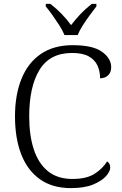

<svg xmlns="http://www.w3.org/2000/svg" viewBox="-20 -956 625 986"><path d="M344 10Q249 10 185 -35.5Q121 -81 89 -163.5Q57 -246 57 -358Q57 -469 90.5 -551.5Q124 -634 190 -679Q256 -724 353 -724Q457 -724 504 -690Q551 -656 551 -611Q551 -584 535 -569Q519 -554 494 -554Q494 -589 481 -618.5Q468 -648 436.5 -666Q405 -684 350 -684Q236 -684 183 -597.5Q130 -511 130 -358Q130 -261 153.5 -189Q177 -117 226 -77Q275 -37 352 -37Q425 -37 466.5 -64Q508 -91 530 -127Q546 -118 546 -95Q546 -76 524.5 -51.5Q503 -27 458.5 -8.5Q414 10 344 10ZM311 -776Q302 -799 285 -825.5Q268 -852 249.5 -878Q231 -904 215 -923V-936H239Q272 -910 297.5 -883.5Q323 -857 345 -827Q368 -857 393 -883.5Q418 -910 451 -936H475V-923Q460 -904 441 -878Q422 -852 405 -825.5Q388 -799 379 -776Z"/></svg>

Font: Noto Serif Sinhala Light
Style: Regular
Weight: 300
Designer: Jelle Bosma - Monotype Design Team
Foundry: Monotype Imaging Inc.
Version: Version 2.007; ttfautohint (v1.8.4.7-5d5b)